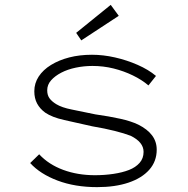

<svg xmlns="http://www.w3.org/2000/svg" viewBox="-20 -759 773 789"><path d="M379 10Q288 10 216.5 -17Q145 -44 104 -89L141 -125Q180 -83 239.5 -61Q299 -39 370 -39Q410 -39 446.5 -44.5Q483 -50 510 -60.5Q537 -71 553.5 -89.5Q570 -108 570 -135Q570 -175 517 -201Q491 -211 451.5 -221Q412 -231 359 -240Q292 -255 243 -266Q194 -277 166 -296Q144 -312 132.5 -333.5Q121 -355 121 -384Q121 -417 139 -444.5Q157 -472 189.5 -492Q222 -512 264.5 -523Q307 -534 358 -534Q404 -534 452.5 -523Q501 -512 545.5 -492.5Q590 -473 621 -447L590 -408Q563 -431 526 -449Q489 -467 447 -477.5Q405 -488 360 -488Q325 -488 291.5 -481Q258 -474 232 -460.5Q206 -447 190 -429Q174 -411 174 -388Q174 -368 183.5 -355Q193 -342 211 -331Q234 -317 274.5 -309Q315 -301 372 -289Q429 -281 474 -271Q519 -261 548 -247Q586 -228 605 -202.5Q624 -177 624 -144Q624 -96 593.5 -61.5Q563 -27 508 -8.5Q453 10 379 10ZM314 -593 293 -624 435 -739 468 -694Z"/></svg>

Font: Lexend Tera ExtraLight
Style: Regular
Weight: 250
Designer: Bonnie Shaver-Troup, Thomas Jockin
Foundry: Lexend
Version: Version 1.007